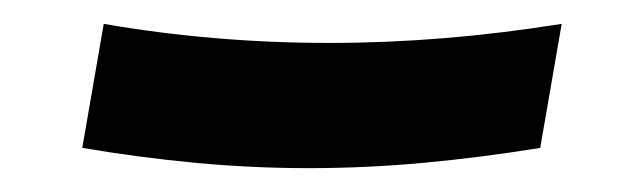

<svg xmlns="http://www.w3.org/2000/svg" viewBox="-20 -412 540 161"><path d="M239 -271Q191 -271 143.5 -275.5Q96 -280 49 -288L67 -392Q113 -384 160.5 -380Q208 -376 256 -376Q304 -376 352.5 -380Q401 -384 451 -392L433 -288Q384 -280 335.5 -275.5Q287 -271 239 -271Z"/></svg>

Font: Iosevka Extrabold Oblique
Style: Regular
Weight: 800
Italic angle: -9°
Monospace: yes
Designer: Belleve Invis
Foundry: Belleve Invis
Version: Version 32.5.0; ttfautohint (v1.8.4)